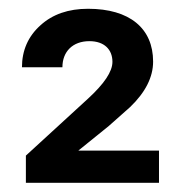

<svg xmlns="http://www.w3.org/2000/svg" viewBox="-20 -736 410 431"><path d="M336.9 -397.9H155.8L224.1 -453.1L272 -495.6C306.6 -528.8 323.7 -563 323.7 -597.7C323.7 -672.4 271 -716.3 177.7 -716.3C133.8 -716.3 98.1 -704.1 70.8 -679.2C43 -654.3 29.3 -622.6 29.3 -585H120.1C120.1 -620.1 143.1 -643.6 180.7 -643.6C214.4 -643.6 232.4 -624.5 232.4 -597.2C232.4 -575.2 213.9 -547.9 177.2 -514.2L38.1 -386.7V-325.7H336.9Z"/></svg>

Font: Roboto Medium
Style: Regular
Weight: 500
Designer: Google
Version: Version 2.137; 2017